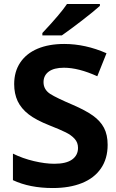

<svg xmlns="http://www.w3.org/2000/svg" viewBox="-20 -948 591 978"><path d="M45.9 -30.3V-165.5Q94.7 -141.1 152.6 -127.4Q210.4 -113.8 256.8 -113.8Q317.4 -113.8 347.4 -135.5Q377.4 -157.2 377.4 -194.8Q377.4 -221.7 360.4 -240.7Q343.3 -259.8 314.7 -273.9Q286.1 -288.1 231.4 -309.6Q163.6 -336.4 126 -365.5Q88.4 -394.5 69.8 -433.1Q52.2 -471.2 52.2 -519.5Q52.2 -583.5 83.3 -629.6Q114.3 -675.8 171.6 -700Q229 -724.1 307.1 -724.1Q415 -724.1 522.5 -676.8L475.6 -559.6Q379.9 -603 305.7 -603Q254.9 -603 228.3 -583.3Q201.7 -563.5 201.7 -529.3Q201.7 -491.7 236.3 -469.2Q268.1 -449.2 351.6 -413.6Q416 -385.7 453.6 -358.9Q491.2 -332 509.8 -296.6Q528.3 -261.2 528.3 -210.4Q528.3 -139.6 494.1 -90.1Q460 -40.5 397.2 -15.4Q334.5 9.8 249 9.8Q131.3 9.8 45.9 -30.3ZM321.3 -927.7H488.8V-918Q458 -890.1 398.2 -844Q338.4 -797.9 294.9 -767.6H195.8V-779.8Q288.1 -877.9 321.3 -927.7Z"/></svg>

Font: Viking Open Sans
Style: Bold
Weight: 700
Foundry: Ascender Corporation
Version: Version 2.001